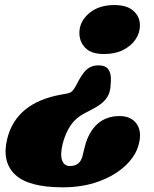

<svg xmlns="http://www.w3.org/2000/svg" viewBox="-20 -584 627 780"><path d="M429 -232Q427 -203.5 410.5 -182Q394 -160.5 358 -142L323 -123.5Q289 -106 268.2 -76.5Q247.5 -47 235.5 -3.5Q224 41 231.8 65.8Q239.5 90.5 264.5 90.5Q304.5 90.5 315 50.5L325 10Q340.5 -49 376.2 -80.8Q412 -112.5 465.5 -112.5Q513 -112.5 535.2 -80.8Q557.5 -49 543.5 3Q531.5 49.5 489.2 89.2Q447 129 381.5 153Q316 177 235 177Q95 177 40.8 124.8Q-13.5 72.5 9.5 -21Q46.5 -168 230.5 -200L249.5 -203.5Q265 -206 272.5 -213Q280 -220 287 -233L299.5 -256.5Q319.5 -293 337.2 -305.8Q355 -318.5 379.5 -318.5Q408.5 -318.5 420.2 -302.2Q432 -286 430.5 -255.5ZM444 -563.5Q496 -563.5 522.2 -539.8Q548.5 -516 548.5 -481Q548.5 -450.5 530.8 -424Q513 -397.5 480.2 -381Q447.5 -364.5 403 -364.5Q351 -364.5 326.8 -389.2Q302.5 -414 302.5 -450.5Q302.5 -496.5 341.8 -530Q381 -563.5 444 -563.5Z"/></svg>

Font: Fraunces 72pt SuperSoft Black
Style: Italic
Weight: 900
Italic angle: -16°
Version: Version 1.000;[b76b70a41]